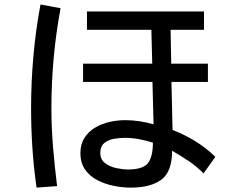

<svg xmlns="http://www.w3.org/2000/svg" viewBox="-20 -814 1040 859"><path d="M143.6 25.4Q130.9 -62.5 125 -151.4Q119.1 -240.2 119.1 -329.1Q119.1 -446.3 129.4 -562.5Q139.6 -678.7 161.1 -793.9L251 -777.3Q210 -556.6 210 -331.1Q210 -243.2 217.3 -155.8Q224.6 -68.4 235.4 18.6ZM564.5 25.4Q528.3 25.4 489.3 17.6Q450.2 9.8 416 -7.8Q381.8 -25.4 360.8 -55.2Q339.8 -85 339.8 -128.9Q339.8 -168.9 357.9 -197.3Q376 -225.6 405.8 -243.2Q435.5 -260.7 470.7 -268.6Q505.9 -276.4 540 -276.4Q572.3 -276.4 604.5 -271.5Q636.7 -266.6 667 -257.8L662.1 -447.3H351.6V-529.3H661.1L657.2 -680.7H369.1V-762.7H892.6V-680.7H743.2L746.1 -529.3H910.2V-447.3H747.1L752 -232.4Q805.7 -211.9 854 -182.1Q902.3 -152.3 943.4 -112.3L890.6 -38.1Q860.4 -69.3 823.7 -93.8Q787.1 -118.2 750 -139.6Q750 -45.9 702.1 -10.3Q654.3 25.4 564.5 25.4ZM551.8 -55.7Q620.1 -55.7 642.1 -84.5Q664.1 -113.3 664.1 -175.8Q633.8 -185.5 602.1 -191.4Q570.3 -197.3 538.1 -197.3Q515.6 -197.3 489.7 -192.9Q463.9 -188.5 446.3 -173.8Q428.7 -159.2 428.7 -129.9Q428.7 -100.6 449.7 -84.5Q470.7 -68.4 500 -62Q529.3 -55.7 551.8 -55.7Z"/></svg>

Font: Kosugi
Style: Regular
Weight: 400
Version: Version 4.002